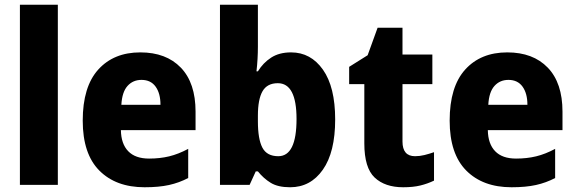

<svg xmlns="http://www.w3.org/2000/svg" viewBox="-20 -780 2432 810"><path d="M224 0H64V-760H224Z M572 -559Q681 -559 743 -494.5Q805 -430 805 -309V-231H490Q491 -173 521 -142Q551 -111 609 -111Q655 -111 694 -120.5Q733 -130 774 -152V-29Q736 -9 693 0.5Q650 10 590 10Q469 10 399 -60.5Q329 -131 329 -271Q329 -414 394.5 -486.5Q460 -559 572 -559ZM577 -443Q541 -443 518 -417.5Q495 -392 492 -338H657Q657 -386 636.5 -414.5Q616 -443 577 -443Z M1068 -583Q1068 -558 1066.5 -531.5Q1065 -505 1062 -479H1068Q1090 -515 1124 -537Q1158 -559 1208 -559Q1291 -559 1342.5 -486Q1394 -413 1394 -276Q1394 -138 1342 -64Q1290 10 1204 10Q1153 10 1122.5 -8.5Q1092 -27 1068 -57H1059L1033 0H908V-760H1068ZM1152 -429Q1107 -429 1087.5 -395Q1068 -361 1068 -292V-268Q1068 -193 1087 -157Q1106 -121 1154 -121Q1231 -121 1231 -278Q1231 -429 1152 -429Z M1731 -121Q1751 -121 1771 -126Q1791 -131 1811 -138V-18Q1784 -5 1753.5 2.5Q1723 10 1681 10Q1604 10 1560.5 -31Q1517 -72 1517 -175V-425H1453V-498L1531 -547L1573 -663H1678V-550H1804V-425H1678V-183Q1678 -121 1731 -121Z M2120 -559Q2229 -559 2291 -494.5Q2353 -430 2353 -309V-231H2038Q2039 -173 2069 -142Q2099 -111 2157 -111Q2203 -111 2242 -120.5Q2281 -130 2322 -152V-29Q2284 -9 2241 0.5Q2198 10 2138 10Q2017 10 1947 -60.5Q1877 -131 1877 -271Q1877 -414 1942.5 -486.5Q2008 -559 2120 -559ZM2125 -443Q2089 -443 2066 -417.5Q2043 -392 2040 -338H2205Q2205 -386 2184.5 -414.5Q2164 -443 2125 -443Z"/></svg>

Font: Noto Sans Khmer UI SemiCondensed ExtraBold
Style: Regular
Weight: 800
Width: 4
Designer: Danh Hong and the Monotype Design Team
Foundry: Monotype Imaging Inc.
Version: Version 2.002; ttfautohint (v1.8.4.7-5d5b)